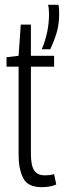

<svg xmlns="http://www.w3.org/2000/svg" viewBox="-20 -765 265 795"><path d="M153 10Q95 10 76 -27.5Q57 -65 57 -124V-489H7V-528L57 -534L66 -663H108V-534H204V-489H108V-128Q108 -80 121.5 -59.5Q135 -39 166 -39Q175 -39 184.5 -40Q194 -41 204 -44L213 -1Q196 6 180.5 8Q165 10 153 10ZM153 -561Q183 -632 183 -707Q183 -729 179 -745H222Q224 -736 224.5 -727Q225 -718 225 -709Q225 -664 214.5 -629.5Q204 -595 188 -561Z"/></svg>

Font: Georama ExtraCondensed Light
Style: Regular
Weight: 300
Width: 2
Designer: Jean-Baptiste Levee
Foundry: Production Type
Version: Version 1.000